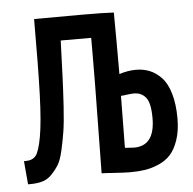

<svg xmlns="http://www.w3.org/2000/svg" viewBox="-43 -543 604 601"><g transform="rotate(-5 259.0 -243.0)"><path d="M85.4 -499.5 229.5 -500H236.3Q308.6 -500 335.9 -498Q335.9 -498 335.9 -494.1Q336.4 -458 336.4 -397.9Q336.4 -397.9 336.4 -304.7Q363.8 -313.5 389.2 -313.5Q412.6 -313.5 432.4 -305.4Q452.1 -297.4 469 -279.5Q485.8 -261.7 495.6 -228.8Q505.4 -195.8 505.4 -150.4Q505.4 -111.8 495.6 -83Q485.8 -54.2 470.9 -37.8Q456.1 -21.5 433.6 -11.7Q411.1 -2 390.4 1.2Q369.6 4.4 344.2 4.4Q325.2 4.4 294.2 2.2Q263.2 0 253.9 0Q253.9 -30.3 256.1 -160.6Q258.3 -291 258.3 -381.3V-425.3H162.6Q160.2 -354 158.4 -311Q156.7 -268.1 153.6 -218.3Q150.4 -168.5 146 -140.9Q141.6 -113.3 134.8 -82.8Q127.9 -52.2 118.7 -37.4Q109.4 -22.5 96.2 -8.8Q83 4.9 66.4 9.5Q49.8 14.2 27.8 14.2H21.5L15.1 -59.1H21Q41.5 -59.1 52.2 -71.8Q63 -84.5 71.3 -130.6Q79.6 -176.8 82.5 -262.7Q85.4 -348.6 85.4 -499.5ZM335.4 -236.3Q335 -195.3 333.5 -73.2Q335.4 -73.2 345.5 -72.3Q355.5 -71.3 362.3 -71.3Q427.7 -71.3 427.7 -158.2Q427.7 -206.1 413.8 -223.1Q399.9 -240.2 376.5 -240.2Q368.2 -240.2 354.2 -238.3Q340.3 -236.3 335.4 -236.3Z"/></g></svg>

Font: FantasqueSansM Nerd Font
Style: Regular
Weight: 400
Monospace: yes
Designer: Jany Belluz
Version: Version 1.8.0 ; ttfautohint (v1.8.2);Nerd Fonts 3.4.0